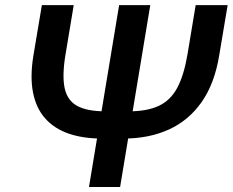

<svg xmlns="http://www.w3.org/2000/svg" viewBox="-20 -748 931 768"><path d="M762.7 -727.5H890.6L856.9 -526.9Q838.4 -413.6 786.6 -339.8Q734.9 -266.1 655.5 -230Q576.2 -193.8 474.1 -193.8H387.2Q312 -193.8 254.6 -213.6Q197.3 -233.4 160.9 -274.2Q124.5 -314.9 112.1 -377.9Q99.6 -440.9 113.8 -526.9L147.5 -727.5H274.9L242.2 -530.8Q228 -446.3 238.5 -396.2Q249 -346.2 288.6 -324.5Q328.1 -302.7 400.9 -302.7H495.6Q568.4 -302.7 615 -324.5Q661.6 -346.2 688.7 -396.2Q715.8 -446.3 730 -530.8ZM456.5 -727.5H581.1L460.4 0H335.9Z"/></svg>

Font: Inter 16pt SemiBold
Style: Italic
Weight: 600
Italic angle: -9.3988°
Version: Version 4.001;git-66647c0bb